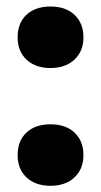

<svg xmlns="http://www.w3.org/2000/svg" viewBox="-20 -576 318 604"><path d="M139 8.5Q92 8.5 63.8 -17.5Q35.5 -43.5 35.5 -88Q35.5 -133 63.2 -159Q91 -185 139 -185Q187 -185 214.8 -158.5Q242.5 -132 242.5 -88Q242.5 -44.5 214.2 -18Q186 8.5 139 8.5ZM139 -362Q92 -362 63.8 -388Q35.5 -414 35.5 -458.5Q35.5 -503.5 63.2 -529.5Q91 -555.5 139 -555.5Q187 -555.5 214.8 -529Q242.5 -502.5 242.5 -458.5Q242.5 -415 214.2 -388.5Q186 -362 139 -362Z"/></svg>

Font: Encode Sans SC
Style: Bold
Weight: 700
Version: Version 3.002